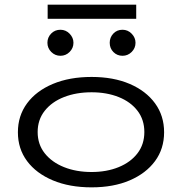

<svg xmlns="http://www.w3.org/2000/svg" viewBox="-20 -798 790 826"><path d="M374 8Q279 8 207.5 -22Q136 -52 96.5 -105Q57 -158 57 -229Q57 -300 96.5 -353.5Q136 -407 207.5 -437Q279 -467 374 -467Q468 -467 538 -437Q608 -407 647 -353.5Q686 -300 686 -229Q686 -158 647 -105Q608 -52 538 -22Q468 8 374 8ZM374 -58Q439 -58 490.5 -79Q542 -100 571.5 -138.5Q601 -177 601 -230Q601 -283 571.5 -321.5Q542 -360 490.5 -380.5Q439 -401 374 -401Q308 -401 255.5 -380.5Q203 -360 172.5 -321.5Q142 -283 142 -230Q142 -177 172.5 -138.5Q203 -100 255.5 -79Q308 -58 374 -58ZM240 -558Q217 -558 200.5 -574.5Q184 -591 184 -614Q184 -637 200 -653.5Q216 -670 240 -670Q263 -670 279.5 -653Q296 -636 296 -614Q296 -591 279.5 -574.5Q263 -558 240 -558ZM507 -558Q484 -558 468 -574Q452 -590 452 -614Q452 -637 467.5 -653.5Q483 -670 507 -670Q530 -670 546.5 -653Q563 -636 563 -614Q563 -591 546.5 -574.5Q530 -558 507 -558ZM185 -717V-778H566V-717Z"/></svg>

Font: Inconsolata ExtraExpanded
Style: Regular
Weight: 400
Width: 8
Monospace: yes
Designer: Raph Levien, Cyreal, Brenton Simpson
Foundry: Raph Levien, Cyreal, Google
Version: Version 3.000; ttfautohint (v1.8.2.53-6de2)